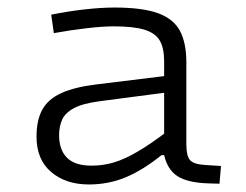

<svg xmlns="http://www.w3.org/2000/svg" viewBox="-20 -485 654 510"><path d="M223 -45Q254 -45 282.5 -53.5Q311 -62 346 -82.5Q381 -103 428 -139L416 -73H409Q361 -34 315 -14.5Q269 5 216 5Q155 5 116 -28Q77 -61 77 -122Q77 -166 92.5 -194Q108 -222 143.5 -238Q179 -254 238 -261L442 -286V-242L244 -216Q199 -210 176 -197.5Q153 -185 145 -167Q137 -149 137 -126Q137 -87 158 -66Q179 -45 223 -45ZM475 -102Q475 -71 484.5 -60Q494 -49 522 -47L567 -44L563 3L531 2Q478 0 451.5 -17Q425 -34 416 -73V-89V-322Q416 -357 404.5 -377Q393 -397 364 -406Q335 -415 282 -415Q253 -415 210 -410Q167 -405 123 -397L116 -446Q160 -455 204.5 -460Q249 -465 284 -465Q358 -465 399.5 -450Q441 -435 458 -403Q475 -371 475 -319Z"/></svg>

Font: Intel One Mono Light
Style: Regular
Weight: 300
Monospace: yes
Designer: Fred Shallcrass
Foundry: Frere-Jones Type LLC
Version: Version 1.004